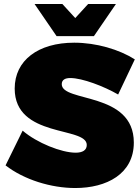

<svg xmlns="http://www.w3.org/2000/svg" viewBox="-20 -934 704 967"><path d="M453 -752 564 -914H424L359 -843L294 -914H154L265 -752ZM291 -510C291 -532 308 -541 334 -541C395 -541 504 -499 575 -458L659 -635C580 -685 465 -719 354 -719C172 -719 54 -630 54 -488C54 -237 417 -299 417 -204C417 -177 395 -165 361 -165C290 -165 166 -214 94 -276L8 -101C101 -29 237 13 359 13C517 13 654 -58 654 -216C654 -474 291 -417 291 -510Z"/></svg>

Font: Montserrat arm Black
Style: Regular
Weight: 900
Designer: Julieta Ulanovsky
Foundry: Julieta Ulanovsky
Version: Version 6.000;PS 006.000;hotconv 1.0.88;makeotf.lib2.5.64775